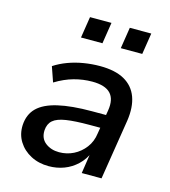

<svg xmlns="http://www.w3.org/2000/svg" viewBox="-108 -794 788 890"><g transform="rotate(15 286.5 -349.5)"><path d="M207 9Q159 9 121 -11Q83 -31 61.5 -65.5Q40 -100 42 -144Q45 -196 77 -227.5Q109 -259 173.5 -274Q238 -289 336 -289H416L406 -225H341Q272 -225 229.5 -218.5Q187 -212 167.5 -195Q148 -178 146 -147Q144 -108 171 -87Q198 -66 237 -66Q274 -66 306 -82Q338 -98 360.5 -127.5Q383 -157 388 -197L407 -312Q416 -367 390 -394.5Q364 -422 302 -422Q258 -422 214.5 -410Q171 -398 127 -371L102 -443Q131 -462 166 -475Q201 -488 240 -494.5Q279 -501 318 -501Q391 -501 435.5 -476Q480 -451 497.5 -403.5Q515 -356 505 -289L459 0H364L380 -106H385Q370 -69 342.5 -43Q315 -17 280.5 -4Q246 9 207 9ZM389 -606 405 -708H508L492 -606ZM198 -606 214 -708H317L301 -606Z"/></g></svg>

Font: Nunito Sans 10pt SemiBold
Style: Italic
Weight: 600
Italic angle: -9°
Designer: Vernon Adams
Foundry: Vernon Adams
Version: Version 3.101;gftools[0.9.27]